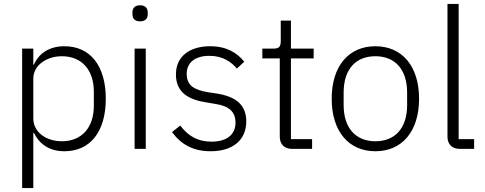

<svg xmlns="http://www.w3.org/2000/svg" viewBox="-20 -760 2475 980"><path d="M93 200H150V-82H153C181 -25 231 12 309 12C440 12 520 -87 520 -256C520 -425 440 -524 309 -524C231 -524 178 -487 153 -430H150V-512H93ZM296 -39C217 -39 150 -84 150 -156V-359C150 -426 217 -473 296 -473C398 -473 459 -402 459 -292V-220C459 -110 398 -39 296 -39Z M695 -651C722 -651 734 -666 734 -687V-697C734 -718 722 -733 695 -733C668 -733 656 -718 656 -697V-687C656 -666 668 -651 695 -651ZM667 0H724V-512H667Z M1055 12C1168 12 1237 -45 1237 -140C1237 -222 1188 -267 1084 -283L1043 -289C970 -301 933 -324 933 -383C933 -441 976 -475 1049 -475C1120 -475 1162 -442 1189 -410L1227 -445C1189 -491 1137 -524 1052 -524C953 -524 878 -476 878 -380C878 -288 942 -251 1035 -237L1077 -230C1151 -219 1182 -188 1182 -134C1182 -72 1137 -37 1059 -37C991 -37 942 -64 900 -119L858 -86C904 -23 966 12 1055 12Z M1573 0V-50H1465V-462H1581V-512H1465V-655H1413V-551C1413 -522 1405 -512 1377 -512H1319V-462H1408V-63C1408 -25 1430 0 1471 0Z M1896 12C2031 12 2119 -88 2119 -256C2119 -424 2031 -524 1896 -524C1761 -524 1673 -424 1673 -256C1673 -88 1761 12 1896 12ZM1896 -39C1797 -39 1734 -105 1734 -224V-288C1734 -408 1797 -473 1896 -473C1995 -473 2058 -407 2058 -288V-224C2058 -104 1995 -39 1896 -39Z M2400 0V-50H2321V-740H2264V-62C2264 -25 2286 0 2327 0Z"/></svg>

Font: IBM Plex Arabic Light
Style: Regular
Weight: 300
Designer: Mike Abbink, Paul van der Laan, Pieter van Rosmalen, Wael Morcos, Khajak Apelian
Foundry: Bold Monday
Version: Version 1.0